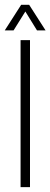

<svg xmlns="http://www.w3.org/2000/svg" viewBox="-22 -764 206 784"><path d="M62 0V-600H100.5V0ZM-2.5 -640 64.5 -744.5H97L164 -640H129L81.5 -717L33.5 -640Z"/></svg>

Font: Big Shoulders Thin
Style: Regular
Weight: 100
Version: Version 2.002